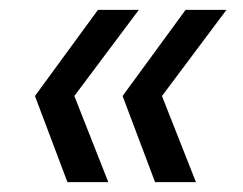

<svg xmlns="http://www.w3.org/2000/svg" viewBox="-20 -490 493 390"><path d="M295 -120 229 -295 357 -470H440L309 -295L378 -120ZM117 -120 51 -295 179 -470H262L131 -295L200 -120Z"/></svg>

Font: DM Sans 12pt
Style: Italic
Weight: 400
Italic angle: -10°
Version: Version 4.004;gftools[0.9.30]